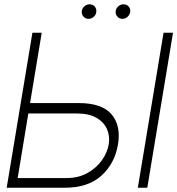

<svg xmlns="http://www.w3.org/2000/svg" viewBox="-20 -881 832 901"><path d="M121.1 -397.4H349.1Q458.5 -397.4 503.4 -344.6Q548.3 -291.9 533.7 -203.1Q518.5 -113.3 455.8 -56.6Q393.1 0 284.1 0H11.4L132.1 -727.3H175.8ZM112.9 -348.4 62.9 -45.5H292.3Q347.3 -45.5 389.6 -68.7Q431.8 -92 457.9 -128.6Q484 -165.1 490.4 -204.5Q496.4 -243.3 481.7 -275.9Q467 -308.6 432 -328.5Q397 -348.4 342 -348.4ZM791.9 -727.3 671.2 0H626.8L747.5 -727.3ZM554.3 -792.6Q539.4 -792.6 529.8 -804.2Q520.2 -815.7 523.1 -830.6Q525.2 -843 535.9 -851.9Q546.5 -860.8 558.9 -860.8Q574.9 -860.8 584.3 -849.8Q593.8 -838.8 590.6 -822.8Q588.1 -810.7 577.9 -801.7Q567.8 -792.6 554.3 -792.6ZM395.2 -792.6Q380.3 -792.6 370.9 -804Q361.5 -815.3 364 -830.6Q366.1 -843 376.8 -851.9Q387.4 -860.8 399.9 -860.8Q415.8 -860.8 425.1 -849.8Q434.3 -838.8 431.5 -822.8Q430 -811.1 419.4 -801.8Q408.7 -792.6 395.2 -792.6Z"/></svg>

Font: Inter Extra Light  BETA
Style: Italic
Weight: 200
Italic angle: 9.39999°
Designer: Rasmus Andersson
Foundry: rsms
Version: Version 3.011;git-f93a4a705